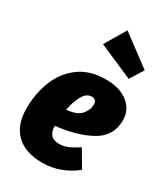

<svg xmlns="http://www.w3.org/2000/svg" viewBox="-210 -942 925 1057"><g transform="rotate(30 252.5 -413.0)"><path d="M505 -404Q505 -303 416 -254Q327 -205 195 -191Q195 -116 264 -116Q292 -116 319 -127.5Q346 -139 383 -163L446 -56Q351 20 236 20Q128 20 70 -36Q12 -92 12 -197Q12 -291 44 -372Q76 -453 143.5 -503Q211 -553 312 -553Q402 -553 453.5 -511.5Q505 -470 505 -404ZM323 -399Q323 -432 291 -432Q259 -432 237.5 -394.5Q216 -357 205 -299Q270 -304 296.5 -334.5Q323 -365 323 -399ZM279 -846 471 -703 418 -618 200 -713Z"/></g></svg>

Font: Fira Sans Condensed Black
Style: Italic
Weight: 900
Width: 3
Italic angle: -8°
Designer: Carrois Corporate & Edenspiekermann AG
Foundry: Carrois Corporate GbR & Edenspiekermann AG
Version: Version 4.203